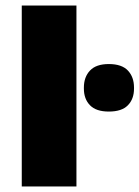

<svg xmlns="http://www.w3.org/2000/svg" viewBox="-20 -677 506 697"><path d="M59 0V-657H257.5V0ZM375 -272Q329 -272 306.8 -294.8Q284.5 -317.5 284.5 -355.5V-359Q284.5 -397.5 306.8 -421Q329 -444.5 375 -444.5Q422 -444.5 444.2 -421Q466.5 -397.5 466.5 -359V-355.5Q466.5 -317.5 444.2 -294.8Q422 -272 375 -272Z"/></svg>

Font: Anek Latin Expanded ExtraBold
Style: Regular
Weight: 800
Width: 7
Designer: Yesha Goshar
Foundry: Ek Type
Version: Version 1.003